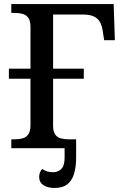

<svg xmlns="http://www.w3.org/2000/svg" viewBox="-20 -734 607 951"><path d="M251 197Q216 197 195 183Q174 169 174 142Q174 130 178 120Q182 110 189 103Q201 111 213.5 115Q226 119 242 119Q267 119 283.5 103Q300 87 300 47V-44H357V47Q357 95 346 129Q335 163 312 180Q289 197 251 197ZM36 0V-44H55Q76 -44 93 -49Q110 -54 120.5 -69Q131 -84 131 -115V-344H24V-394H131V-599Q131 -631 120.5 -645.5Q110 -660 93 -665Q76 -670 55 -670H36V-714H543L549 -535H496L490 -572Q487 -601 477.5 -620.5Q468 -640 448 -651Q428 -662 391 -662H243V-394H395V-344H243V-111Q243 -82 253.5 -67.5Q264 -53 281.5 -48.5Q299 -44 319 -44H357V0Z"/></svg>

Font: ET Text
Style: Regular
Weight: 470
Designer: Monotype Design Team
Foundry: Monotype Imaging Inc.
Version: Version 2.009